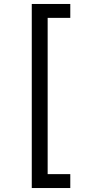

<svg xmlns="http://www.w3.org/2000/svg" viewBox="-20 -812 455 967"><path d="M140 -792H334V-722H220V65H334V135H140Z"/></svg>

Font: oriya15
Style: Book
Weight: 400
Designer: Jelle Bosma - Monotype Design Team
Foundry: Monotype Imaging Inc.
Version: Version 2.003